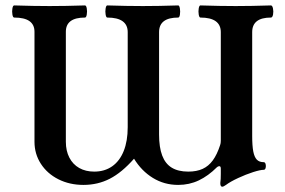

<svg xmlns="http://www.w3.org/2000/svg" viewBox="-20 -686 1076 726"><path d="M813 6.3Q814 -1.5 814.5 -9.3Q814.9 -19 814.9 -28.6Q814.9 -38.1 814.9 -47.9Q814.9 -57.6 809.6 -57.6Q804.2 -57.6 800.3 -53.7Q767.6 -21 731.7 -3.9Q695.8 13.2 653.8 13.2Q601.1 13.2 558.1 -13.2Q515.1 -39.6 486.8 -85.9Q440.9 -33.7 395.5 -10.3Q350.1 13.2 295.4 13.2Q243.2 13.2 200.9 -8.1Q158.7 -29.3 134.5 -66.7Q110.4 -104 110.4 -149.9V-565.9Q110.4 -592.8 91.3 -606.2Q72.3 -619.6 33.7 -619.6Q28.8 -619.6 26.9 -631.1Q24.9 -642.6 26.9 -654.1Q28.8 -665.5 33.7 -665.5Q107.9 -663.1 167.5 -663.1Q227.1 -663.1 301.3 -665.5Q306.2 -665.5 308.1 -654.1Q310.1 -642.6 308.1 -631.1Q306.2 -619.6 301.3 -619.6Q229 -619.6 229 -565.9V-149.9Q229 -115.7 242.2 -90.1Q255.4 -64.5 279.5 -50.8Q303.7 -37.1 336.4 -37.1Q375.5 -37.1 404.1 -57.1Q432.6 -77.1 447.8 -115Q462.9 -152.8 462.9 -205.1V-564.5Q462.9 -591.8 443.6 -605.7Q424.3 -619.6 385.7 -619.6Q381.3 -619.6 379.4 -631.1Q377.4 -642.6 379.4 -654.1Q381.3 -665.5 385.7 -665.5Q460.4 -663.1 520 -663.1Q579.6 -663.1 653.8 -665.5Q658.2 -665.5 660.2 -654.1Q662.1 -642.6 660.4 -631.1Q658.7 -619.6 653.8 -619.6Q581.5 -619.6 581.5 -564.5V-177.2Q581.5 -128.9 593.3 -97.9Q605 -66.9 629.4 -52Q653.8 -37.1 691.9 -37.1Q723.6 -37.1 746.1 -47.4Q768.6 -57.6 784.7 -79.6Q800.8 -101.6 812.5 -137.7Q814.9 -144.5 814.9 -153.8V-564.5Q814.9 -591.8 795.7 -605.7Q776.4 -619.6 737.8 -619.6Q733.4 -619.6 731.4 -631.1Q729.5 -642.6 731.4 -654.1Q733.4 -665.5 737.8 -665.5Q812 -663.1 871.1 -663.1Q930.2 -663.1 1004.4 -665.5Q1009.8 -665.5 1012.2 -654.1Q1014.6 -642.6 1012.5 -631.1Q1010.3 -619.6 1004.4 -619.6Q933.6 -619.6 933.6 -564.5V-172.4Q933.6 -134.8 937.7 -113.3Q941.9 -91.8 951.2 -82.3Q960.4 -72.8 977.1 -72.8Q982.4 -72.8 984.4 -65.4Q986.3 -58.1 984.4 -51Q982.4 -43.9 977.1 -43.9Q964.4 -43.9 937 -35.2Q909.7 -26.4 880.6 -12.9Q851.6 0.5 834.5 13.2Q825.2 20 820.3 20Q813 20 813 6.3Z"/></svg>

Font: Junicode Two Beta VF
Style: Regular
Weight: 400
Designer: Peter S. Baker
Foundry: Briery Creek Software
Version: Version 1.031 beta; ttfautohint (v1.8.1.43-b0c9)